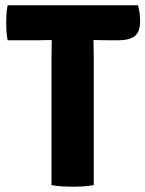

<svg xmlns="http://www.w3.org/2000/svg" viewBox="-20 -703 552 729"><path d="M175.5 -477Q175.5 -497.5 176 -513.8Q176.5 -530 176.5 -551H175.5Q164.5 -551 144 -550.5Q123.5 -550 112.5 -550H9Q5.5 -568 4.5 -585.2Q3.5 -602.5 3.5 -616Q3.5 -630 4.5 -647.5Q5.5 -665 9 -683H504Q507.5 -670.5 509.8 -653.8Q512 -637 512 -621.5Q512 -582.5 491.8 -566.2Q471.5 -550 428.5 -550H399Q388 -550 367.5 -550.5Q347 -551 336 -551H335Q335 -530 335.5 -513.8Q336 -497.5 336 -477V0Q315.5 3.5 294 4.8Q272.5 6 256 6Q239 6 217.5 4.8Q196 3.5 175.5 0Z"/></svg>

Font: Signika SC
Style: Bold
Weight: 700
Designer: Anna Giedryś
Foundry: Anna Giedryś
Version: Version 2.000; ttfautohint (v1.8.3) -l 8 -r 50 -G 200 -x 9 -